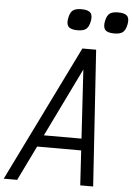

<svg xmlns="http://www.w3.org/2000/svg" viewBox="-95 -1077 777 1125"><g transform="rotate(5 293.0 -514.5)"><path d="M-29.5 0 363 -800H444L496.5 0H420.5L379.5 -678L49.5 0ZM101 -204.5 134 -273.5H450L453 -204.5ZM540.5 -904Q501.5 -904 487.5 -920.2Q473.5 -936.5 481.5 -973.5Q488 -1004.5 504 -1016.8Q520 -1029 554 -1029Q593.5 -1029 607.5 -1013Q621.5 -997 614 -961.5Q607 -929 591 -916.5Q575 -904 540.5 -904ZM324.5 -904Q285.5 -904 271.5 -920.2Q257.5 -936.5 265.5 -973.5Q272 -1004.5 288 -1016.8Q304 -1029 338 -1029Q377.5 -1029 391.5 -1013Q405.5 -997 398 -961.5Q391 -929 375 -916.5Q359 -904 324.5 -904Z"/></g></svg>

Font: Victor Mono Thin
Style: Italic
Weight: 100
Italic angle: -12°
Monospace: yes
Designer: Rune Bjørnerås
Version: Version 1.561;gftools[0.9.30]